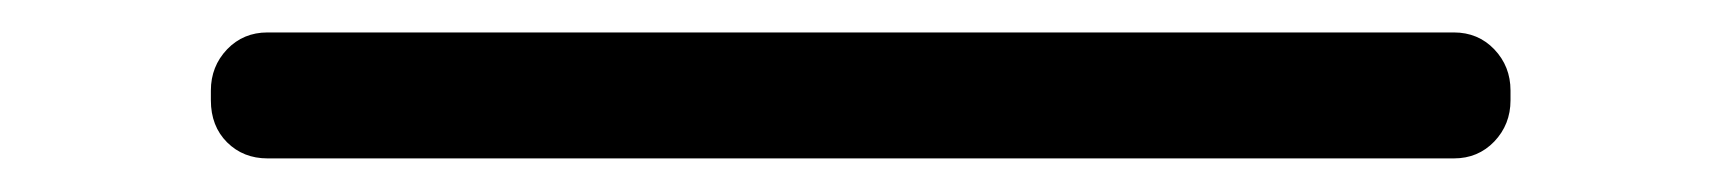

<svg xmlns="http://www.w3.org/2000/svg" viewBox="-20 -418 1040 116"><path d="M141.6 -322.3Q127 -322.3 117.2 -332Q107.4 -341.8 107.4 -357.4V-363.3Q107.4 -377.9 117.2 -388.2Q127 -398.4 141.6 -398.4H858.4Q873 -398.4 882.8 -388.2Q892.6 -377.9 892.6 -363.3V-357.4Q892.6 -342.8 882.8 -332.5Q873 -322.3 858.4 -322.3Z"/></svg>

Font: Rounded-L Mgen+ 2m regular
Style: Regular
Weight: 400
Designer: [Source Han Sans]
Ryoko NISHIZUKA  (kana & ideographs); Paul D. Hunt (Latin, Greek & Cyrillic); Wenlong ZHANG  (bopomofo
Version: Version 1.059.20150602